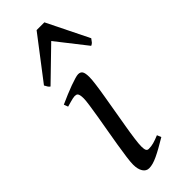

<svg xmlns="http://www.w3.org/2000/svg" viewBox="-240 -734 784 784"><g transform="rotate(-45 152.5 -342.0)"><path d="M222.2 -35.2Q199.2 -21.5 180.9 -11.2Q162.6 -1 147.5 6.1Q132.3 13.2 120.1 16.6Q107.9 20 97.2 20Q80.6 20 70.8 4.6Q61 -10.7 61 -37.1Q61 -51.8 64.7 -78.9Q68.4 -106 73.7 -138.9Q79.1 -171.9 85.4 -207.8Q91.8 -243.7 97.2 -276.1Q102.5 -308.6 106.2 -333.7Q109.9 -358.9 109.9 -371.1Q109.9 -382.3 108.4 -388.9Q106.9 -395.5 104.5 -398.7Q102.1 -401.9 98.1 -402.8Q94.2 -403.8 89.8 -403.8Q85.9 -403.8 77.9 -402.1Q69.8 -400.4 61.5 -397.9Q52.2 -395.5 41 -392.1L34.2 -410.2Q54.7 -419.4 75 -428Q95.2 -436.5 112.8 -442.9Q130.4 -449.2 143.6 -453.1Q156.7 -457 163.1 -457Q176.8 -457 182.4 -447.8Q188 -438.5 188 -416Q188 -401.9 184.3 -374.3Q180.7 -346.7 174.8 -312.5Q168.9 -278.3 162.6 -241Q156.2 -203.6 150.4 -169.4Q144.5 -135.3 140.9 -107.7Q137.2 -80.1 137.2 -65.9Q137.2 -50.8 140.4 -43.9Q143.6 -37.1 151.9 -37.1Q167 -37.1 180.9 -41Q194.8 -44.9 214.8 -53.2ZM305.2 -522.9Q298.3 -513.2 294.7 -508.8Q291 -504.4 283.2 -501L181.6 -630.4L48.3 -501Q43.9 -503.9 40.5 -508.5Q37.1 -513.2 32.2 -522.9L170.9 -704.1H215.8Z"/></g></svg>

Font: Gentium Plus Eur
Style: Italic
Weight: 400
Italic angle: -8°
Designer: J. Victor Gaultney, Annie Olsen, Iska Routamaa, Becca Hirsbrunner
Foundry: SIL International
Version: Version 5.000